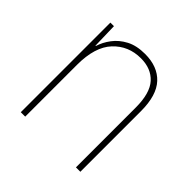

<svg xmlns="http://www.w3.org/2000/svg" viewBox="-143 -669 800 800"><g transform="rotate(45 256.5 -269.0)"><path d="M278 -538Q352 -538 393 -494Q434 -450 434 -357V0H408V-352Q408 -437 373.5 -475Q339 -513 278 -513Q205 -513 157 -462Q109 -411 109 -305V0H83V-528H104L107 -416H109Q118 -446 139 -474Q160 -502 194 -520Q228 -538 278 -538Z"/></g></svg>

Font: Noto Sans Khmer UI SemiCondensed Thin
Style: Regular
Weight: 100
Width: 4
Designer: Danh Hong and the Monotype Design Team
Foundry: Monotype Imaging Inc.
Version: Version 2.002; ttfautohint (v1.8.4.7-5d5b)